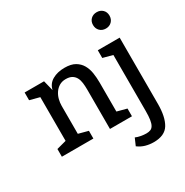

<svg xmlns="http://www.w3.org/2000/svg" viewBox="-209 -897 1249 1293"><g transform="rotate(-30 415.0 -250.5)"><path d="M405 -307Q405 -334 402 -358Q399 -382 389.5 -400Q380 -418 362 -429Q344 -440 314 -440Q285 -440 263.5 -427Q242 -414 228 -393Q214 -372 207.5 -347Q201 -322 201 -298V-80L276 -60V0H31V-60L106 -80V-420L30 -440V-500H181L201 -420Q211 -465 250.5 -487.5Q290 -510 345 -510Q396 -510 426.5 -492Q457 -474 473.5 -445Q490 -416 495.5 -379.5Q501 -343 501 -306V-80L576 -60V0H405ZM769 15Q769 116 736 170.5Q703 225 617 225Q584 225 554 216.5Q524 208 497 188L521 133Q539 141 561.5 145Q584 149 603 149Q622 149 635.5 143.5Q649 138 657.5 123Q666 108 670 82Q674 56 674 15V-420L599 -440V-500H769ZM720 -599Q692 -599 674 -617Q656 -635 656 -663Q656 -691 674 -708.5Q692 -726 720 -726Q748 -726 766 -708.5Q784 -691 784 -663Q784 -635 766 -617Q748 -599 720 -599Z"/></g></svg>

Font: Hermeneus One
Style: Regular
Weight: 400
Designer: Rodrigo Fuenzalida, Pablo Impallari
Foundry: Pablo Impallari, Rodrigo Fuenzalida
Version: Version 1.002; ttfautohint (v0.93) -l 8 -r 50 -G 200 -x 14 -